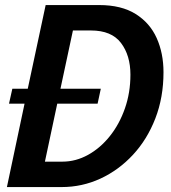

<svg xmlns="http://www.w3.org/2000/svg" viewBox="-20 -758 692 778"><path d="M8 0 79.5 -338H16.5L30 -398.5H92.5L165 -737.5H382Q472 -737.5 529.8 -701.2Q587.5 -665 615 -603.5Q642.5 -542 642.5 -465.5Q642.5 -363.5 609.5 -278.2Q576.5 -193 518.8 -130.8Q461 -68.5 386.8 -34.2Q312.5 0 230 0ZM375.5 -338H212L162 -103H233Q287 -103 336.8 -130.5Q386.5 -158 425.2 -206.5Q464 -255 486.2 -318.8Q508.5 -382.5 508.5 -455.5Q508.5 -533.5 470.2 -584Q432 -634.5 348.5 -634.5H275.5L225 -398.5H388.5Z"/></svg>

Font: Epilogue SemiBold
Style: Italic
Weight: 600
Italic angle: -12°
Designer: Tyler Finck
Foundry: Etcetera Type Co
Version: Version 2.111; ttfautohint (v1.8.3)